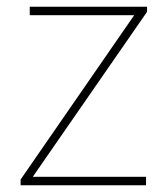

<svg xmlns="http://www.w3.org/2000/svg" viewBox="-20 -548 496 568"><path d="M41 0V-17L377 -503H68V-528H415V-513L77 -25H412V0Z"/></svg>

Font: Noto Sans Symbols Thin
Style: Regular
Weight: 250
Version: Version 2.002